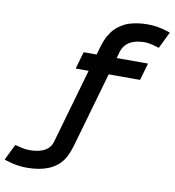

<svg xmlns="http://www.w3.org/2000/svg" viewBox="-250 -786 1030 1133"><g transform="rotate(10 265.0 -219.5)"><path d="M285.6 -501Q290.5 -518.1 293.7 -528.3Q296.9 -538.6 304 -556.6Q311 -574.7 317.9 -586.4Q324.7 -598.1 336.4 -614.3Q348.1 -630.4 361.1 -641.1Q374 -651.9 392.8 -663.6Q411.6 -675.3 433.1 -682.1Q454.6 -689 482.9 -693.4Q511.2 -697.8 543.5 -697.8Q603.5 -697.8 663.6 -677.7L679.7 -672.4L631.3 -572.8L612.8 -578.1Q571.3 -590.8 545.9 -590.8Q431.6 -590.8 407.2 -506.3L397 -470.2H585L555.2 -367.2H367.2L240.2 76.2Q222.2 139.6 198.7 172.4Q137.2 259.3 -14.2 259.3Q-74.2 259.3 -134.3 239.7L-149.9 234.4L-103 138.7L-84.5 143.6Q-44.4 154.3 -17.1 154.3Q98.1 154.3 119.1 79.6L247.1 -367.2H169.4L199.2 -470.2H276.9Z"/></g></svg>

Font: Cantarell
Style: Bold Italic
Weight: 700
Italic angle: -16°
Designer: Dave Crossland
Version: Version 1.004